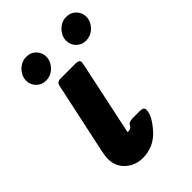

<svg xmlns="http://www.w3.org/2000/svg" viewBox="-197 -718 809 809"><g transform="rotate(-45 207.5 -313.5)"><path d="M44.9 -566.9Q44.9 -594.7 66.4 -616.5Q87.9 -638.2 117.2 -638.2Q143.1 -638.2 159.9 -620.6Q176.8 -603 176.8 -579.1Q176.8 -551.3 155.3 -529.5Q133.8 -507.8 105 -507.8Q79.1 -507.8 62 -525.4Q44.9 -543 44.9 -566.9ZM55.2 -90.8Q55.2 -106 61 -133.8L128.9 -451.2Q130.9 -459 132.3 -461.9Q133.8 -464.8 139.4 -468Q145 -471.2 153.8 -471.2H244.1Q266.1 -471.2 266.1 -456.1Q266.1 -453.1 264.2 -445.1Q262.2 -437 262.2 -434.1L193.8 -111.8H202.1Q210 -112.8 213.9 -116Q217.8 -119.1 220 -123Q222.2 -127 224.1 -129.9Q226.1 -132.8 233.2 -135.5Q240.2 -138.2 252 -138.2H294.9Q316.9 -138.2 316.9 -122.1Q316.9 -87.9 272.5 -38.3Q228 11.2 163.1 11.2Q118.2 11.2 86.7 -17.3Q55.2 -45.9 55.2 -90.8ZM283.2 -566.9Q283.2 -594.7 304.7 -616.5Q326.2 -638.2 355 -638.2Q380.9 -638.2 397.9 -620.6Q415 -603 415 -579.1Q415 -551.3 393.6 -529.5Q372.1 -507.8 342.8 -507.8Q316.9 -507.8 300 -525.4Q283.2 -543 283.2 -566.9Z"/></g></svg>

Font: CMU Sans Serif
Style: BoldOblique
Weight: 700
Italic angle: -12°
Version: Version 0.7.0